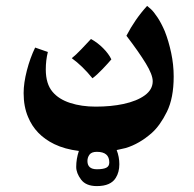

<svg xmlns="http://www.w3.org/2000/svg" viewBox="-20 -344 658 650"><path d="M568 -85Q568 -12 545 34.5Q522 81 494 106Q452 143 406 157Q394 160 375 164Q384 187 384 212Q384 239 372 258Q355 286 308 286Q271 286 254.5 264Q238 242 238 221Q238 194 247 167Q199 161 164 144Q100 113 75 52Q60 17 60 -29Q60 -63 71 -105.5Q82 -148 99 -183L142 -168Q135 -140 135 -109Q135 -60 158 -33Q179 -8 217.5 4.5Q256 17 304 17Q356 17 398 8Q444 -2 470.5 -21.5Q497 -41 497 -69Q497 -91 473.5 -129.5Q450 -168 408 -223Q437 -279 478 -324Q481 -322 490.5 -313.5Q500 -305 513 -285.5Q526 -266 538 -238Q551 -205 559.5 -165Q568 -125 568 -85ZM223 -147Q236 -157 256 -178Q276 -199 288 -212Q310 -200 329 -181Q348 -162 357 -143Q347 -131 327.5 -110.5Q308 -90 293 -79Q259 -121 223 -147ZM350 206Q350 170 308 170Q290 170 283 179.5Q276 189 276 201Q276 229 308 229Q329 229 339.5 224Q350 219 350 206Z"/></svg>

Font: Mirza
Style: Bold
Weight: 700
Designer: Arabic design by Kourosh Beigpour, Latin design by Eduardo Tunni, engineering by Lasse Fister
Version: Version 1.0010g